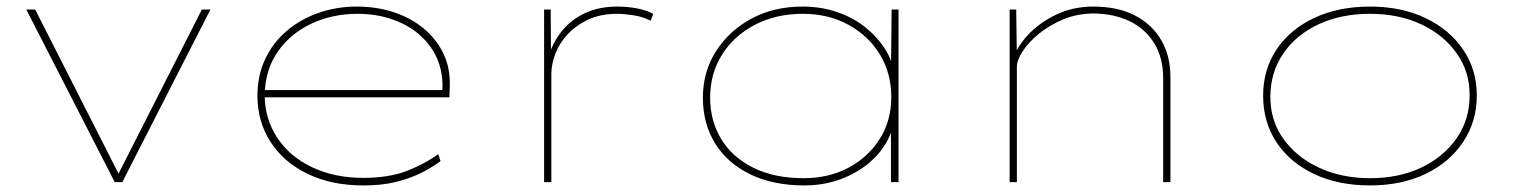

<svg xmlns="http://www.w3.org/2000/svg" viewBox="-20 -554 4617 584"><path d="M329 0 60 -525H87L345 -17H336L594 -525H620L352 0Z M1085 10Q988 10 915 -25.5Q842 -61 802.5 -123Q763 -185 763 -263Q763 -324 786.5 -374Q810 -424 851.5 -459.5Q893 -495 948 -514.5Q1003 -534 1065 -534Q1125 -534 1177 -517Q1229 -500 1268 -468Q1307 -436 1328.5 -391.5Q1350 -347 1348 -291L1347 -258H775V-280H1336L1325 -270L1326 -295Q1325 -361 1290.5 -410Q1256 -459 1197.5 -485.5Q1139 -512 1068 -512Q990 -512 926 -481.5Q862 -451 824 -395.5Q786 -340 785 -263Q786 -191 824 -134Q862 -77 930 -45Q998 -13 1084 -13Q1164 -13 1218.5 -34.5Q1273 -56 1313 -85L1320 -64Q1286 -39 1251.5 -23.5Q1217 -8 1177.5 1Q1138 10 1085 10Z M1635 0V-525H1655L1656 -379L1646 -374Q1659 -421 1687 -457Q1715 -493 1758 -513.5Q1801 -534 1858 -534Q1889 -534 1917.5 -528.5Q1946 -523 1967 -512L1959 -491Q1936 -503 1907 -507.5Q1878 -512 1857 -512Q1807 -512 1769.5 -494.5Q1732 -477 1706.5 -449.5Q1681 -422 1669 -390Q1657 -358 1657 -329V0Z M2427 10Q2331 10 2261.5 -24Q2192 -58 2155 -118Q2118 -178 2118 -257Q2118 -336 2158 -398.5Q2198 -461 2266 -497.5Q2334 -534 2421 -534Q2479 -534 2528.5 -516.5Q2578 -499 2614.5 -469Q2651 -439 2673.5 -402.5Q2696 -366 2699 -329H2690L2692 -525H2713V0H2690V-186L2702 -201Q2697 -155 2673.5 -116.5Q2650 -78 2612 -49.5Q2574 -21 2527 -5.5Q2480 10 2427 10ZM2424 -12Q2501 -12 2561 -44Q2621 -76 2656 -131.5Q2691 -187 2691 -259Q2691 -331 2656.5 -388Q2622 -445 2561 -478.5Q2500 -512 2422 -512Q2340 -512 2276 -478.5Q2212 -445 2176 -387.5Q2140 -330 2140 -257Q2140 -186 2174 -130.5Q2208 -75 2272 -43.5Q2336 -12 2424 -12Z M3051 0V-525H3071L3073 -375L3060 -371Q3072 -410 3106 -447Q3140 -484 3191.5 -509Q3243 -534 3305 -534Q3380 -534 3432 -507Q3484 -480 3512 -432Q3540 -384 3540 -321V0H3518V-316Q3518 -378 3491 -422Q3464 -466 3417 -489Q3370 -512 3308 -513Q3257 -513 3214 -495Q3171 -477 3139 -450.5Q3107 -424 3090 -397Q3073 -370 3073 -352V0H3063Q3060 0 3057 0Q3054 0 3051 0Z M4147 10Q4050 10 3976.5 -25Q3903 -60 3862.5 -121.5Q3822 -183 3822 -263Q3822 -342 3862.5 -403Q3903 -464 3976.5 -499Q4050 -534 4147 -534Q4243 -534 4316 -499Q4389 -464 4430.5 -403Q4472 -342 4472 -263Q4472 -185 4430.5 -122.5Q4389 -60 4316 -25Q4243 10 4147 10ZM4147 -12Q4234 -12 4301.5 -43.5Q4369 -75 4409.5 -132Q4450 -189 4450 -263Q4451 -335 4411 -391.5Q4371 -448 4303 -480Q4235 -512 4147 -512Q4059 -512 3990.5 -480Q3922 -448 3883.5 -391.5Q3845 -335 3844 -263Q3843 -189 3883 -132.5Q3923 -76 3992 -44Q4061 -12 4147 -12Z"/></svg>

Font: Lexend Peta Thin
Style: Regular
Weight: 250
Version: Version 1.007